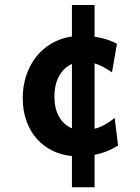

<svg xmlns="http://www.w3.org/2000/svg" viewBox="-20 -665 572 787"><path d="M203.1 -268.1Q203.1 -220.2 222.2 -186.5Q241.2 -152.8 274.9 -139.2V-402.8Q242.7 -388.7 222.9 -354.2Q203.1 -319.8 203.1 -268.1ZM367.7 -644.5V-514.6Q395.5 -510.7 418.5 -502.9Q441.4 -495.1 459.5 -485.8L439 -368.7Q419.4 -381.8 402.6 -390.9Q385.7 -399.9 367.7 -405.3V-137.2Q390.6 -143.1 410.2 -154.3Q429.7 -165.5 450.2 -181.6L463.9 -68.4Q441.4 -54.2 418 -44.9Q394.5 -35.6 367.7 -30.3V102.5H274.9V-25.4Q232.4 -29.3 195.6 -47.1Q158.7 -64.9 131.6 -95.2Q104.5 -125.5 88.9 -167.7Q73.2 -210 73.2 -263.2Q73.2 -312 87.4 -355Q101.6 -397.9 127.7 -431.4Q153.8 -464.8 191.2 -486.8Q228.5 -508.8 274.9 -515.6V-644.5Z"/></svg>

Font: Andika New Basic
Style: Bold
Weight: 700
Designer: Victor Gaultney, Annie Olsen, Pablo Ugerman
Foundry: SIL International
Version: Version 5.500; ttfautohint (v1.8.3)